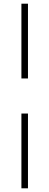

<svg xmlns="http://www.w3.org/2000/svg" viewBox="-20 -766 268 1040"><path d="M131.5 -341H96V-746H131.5ZM96 254V-151H131.5V254Z"/></svg>

Font: Newsreader 36pt Light
Style: Regular
Weight: 300
Designer: Hugues Gentile
Foundry: Production Type
Version: Version 1.003